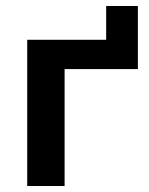

<svg xmlns="http://www.w3.org/2000/svg" viewBox="-20 -622 497 642"><path d="M71 0V-489H335V-602H441V-391H196V0Z"/></svg>

Font: NunitoSans3
Style: Bold
Weight: 700
Designer: Vernon Adams
Foundry: Vernon Adams
Version: Version 3.101;gftools[0.9.27]